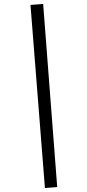

<svg xmlns="http://www.w3.org/2000/svg" viewBox="-20 -732 438 970"><path d="M207 218 134 -707 198 -712 269 213Z"/></svg>

Font: Ysabeau Office Medium
Style: Italic
Weight: 500
Italic angle: -12°
Designer: Christian Thalmann (Catharsis Fonts)
Version: Version 2.001;gftools[0.9.30]; featfreeze: tnum,lnum,ss02